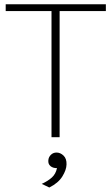

<svg xmlns="http://www.w3.org/2000/svg" viewBox="-20 -626 508 876"><path d="M6 -575.5V-606.5H463V-575.5H243.5L252 -584V0H215V-584L223.5 -575.5ZM205 229.5 170.5 213Q199.5 199.5 217 183.5Q234.5 167.5 240 141Q222 141.5 210.5 132Q199 122.5 200.5 105.5Q201.5 91 212 80.5Q222.5 70 238 70Q255.5 70 270 84Q284.5 98 283.5 124.5Q283 149 264.5 179Q246 209 205 229.5Z"/></svg>

Font: Karla ExtraLight
Style: Regular
Weight: 250
Designer: Jonathan Pinhorn
Version: Version 2.004;gftools[0.9.33]